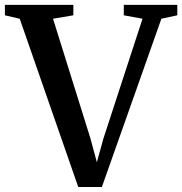

<svg xmlns="http://www.w3.org/2000/svg" viewBox="-38 -763 744 784"><path d="M-18 -700.5V-743H261.5V-700.5L178.5 -686.5L331.5 -197L357.5 -100.5L384.5 -198L544 -686.5L467.5 -700.5V-743H686V-700.5L621 -686.5L378 0.5H281.5L42.5 -686.5Z"/></svg>

Font: Merriweather 60pt SemiBold
Style: Regular
Weight: 600
Version: Version 2.100